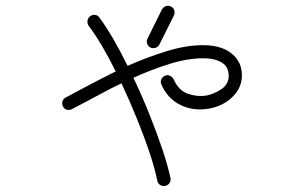

<svg xmlns="http://www.w3.org/2000/svg" viewBox="-20 -617 1040 659"><path d="M547 21Q538 23 530 18Q522 13 520 4Q512 -37 493.5 -92.5Q475 -148 450 -209.5Q425 -271 397 -331Q361 -314 329 -296.5Q297 -279 270 -265L226 -242Q218 -238 209 -240.5Q200 -243 196 -252Q192 -260 194.5 -269Q197 -278 205 -282L248 -305Q276 -320 308.5 -337Q341 -354 377 -372Q354 -419 330 -459.5Q306 -500 284 -529Q279 -537 280.5 -546.5Q282 -556 289 -561Q297 -567 306 -566Q315 -565 321 -557Q344 -526 369 -483Q394 -440 418 -391Q483 -420 551 -441Q619 -462 677 -462Q750 -462 786 -423Q813 -394 810 -350Q807 -311 775 -281.5Q743 -252 696 -244Q642 -235 598 -257.5Q554 -280 534 -327Q530 -335 533.5 -344Q537 -353 546 -357Q554 -361 563 -357Q572 -353 576 -345Q593 -306 625.5 -295Q658 -284 688 -289Q714 -294 738.5 -310Q763 -326 765 -353Q766 -377 753 -393Q729 -417 677 -417Q624 -417 561.5 -397.5Q499 -378 438 -350Q467 -289 492.5 -225.5Q518 -162 537 -105.5Q556 -49 565 -6Q567 3 562 11Q557 19 547 21ZM496 -454Q488 -458 485 -467Q482 -476 486 -484L536 -585Q541 -593 549.5 -596Q558 -599 566 -595Q575 -591 578 -582Q581 -573 577 -564L527 -464Q523 -456 514 -453Q505 -450 496 -454Z"/></svg>

Font: Zen Kurenaido
Style: Regular
Weight: 400
Designer: Yoshimichi Ohira
Foundry: Positype
Version: Version 1.001